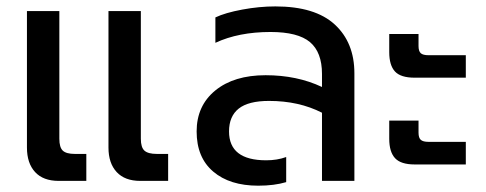

<svg xmlns="http://www.w3.org/2000/svg" viewBox="-20 -570 1532 605"><path d="M165 0Q116.2 0 90.6 -27.8Q64.9 -55.7 64.9 -105V-535.2H167V-132.8Q167 -105.5 178 -95.2Q189 -85 215.8 -85H252V0ZM421.9 0Q373.5 0 347.7 -27.8Q321.8 -55.7 321.8 -105V-535.2H423.8V-132.8Q423.8 -105.5 435.3 -95.2Q446.8 -85 474.1 -85H509.8V0Z M793.5 15.1Q704.1 15.1 651.9 -29.3Q599.6 -73.7 599.6 -155.8Q599.6 -236.8 658.4 -284.9Q717.3 -333 816.9 -333Q916 -333 994.6 -295.9V-336.9Q994.6 -405.3 956.8 -437.3Q918.9 -469.2 832.5 -469.2Q731.9 -469.2 658.7 -435.1V-515.1Q689.5 -529.8 743.2 -539.8Q796.9 -549.8 847.7 -549.8Q972.7 -549.8 1034.7 -492.9Q1096.7 -436 1096.7 -338.9V0H994.6V-214.8Q921.9 -252 827.6 -252Q762.7 -252 732.2 -227.8Q701.7 -203.6 701.7 -155.8Q701.7 -64.9 818.8 -64.9Q853.5 -64.9 881.8 -75.2V3.9Q844.2 15.1 793.5 15.1Z M1286.6 -325.2Q1242.7 -325.2 1224.6 -344.7Q1206.5 -364.3 1206.5 -405.8V-462.9H1298.8V-424.8Q1298.8 -408.7 1305.9 -402.3Q1313 -396 1330.6 -396H1447.8V-325.2ZM1286.6 -51.8Q1243.2 -51.8 1224.9 -71.5Q1206.5 -91.3 1206.5 -132.8V-189.9H1298.8V-151.9Q1298.8 -135.7 1305.9 -129.4Q1313 -123 1330.6 -123H1447.8V-51.8Z"/></svg>

Font: Prompt
Style: Regular
Weight: 400
Designer: Katatrad Team
Foundry: CadsonDemak
Version: Version 1.000;PS 001.000;hotconv 1.0.88;makeotf.lib2.5.64775